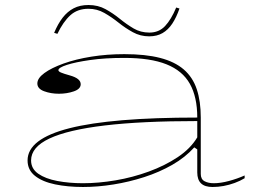

<svg xmlns="http://www.w3.org/2000/svg" viewBox="-20 -731 1036 766"><path d="M476 -515Q560 -515 618.5 -500Q677 -485 713 -454Q749 -423 765 -375Q781 -327 781 -262V-37Q781 -16 796 -8Q811 0 833 0Q860 0 893.5 -9Q927 -18 956 -31V-20Q938 -9 916 -1Q894 7 872 11Q850 15 828 15Q797 15 782 0.5Q767 -14 767 -43Q767 -76 767 -92.5Q767 -109 767 -118Q767 -127 767 -135L755 -143Q719 -103 667.5 -73.5Q616 -44 555.5 -24.5Q495 -5 432.5 5Q370 15 311 15Q250 15 199.5 4.5Q149 -6 119.5 -29.5Q90 -53 90 -91Q90 -177 257.5 -219.5Q425 -262 767 -262Q767 -344 737.5 -396.5Q708 -449 644 -474.5Q580 -500 476 -500Q399 -500 339.5 -491.5Q280 -483 246.5 -472Q213 -461 213 -451Q213 -446 223.5 -441.5Q234 -437 259 -430Q302 -418 302 -395Q302 -376 274.5 -366.5Q247 -357 215 -357Q183 -357 156 -367Q129 -377 129 -398Q129 -419 157 -439.5Q185 -460 233.5 -477.5Q282 -495 344.5 -505Q407 -515 476 -515ZM767 -248Q546 -248 398.5 -230.5Q251 -213 177.5 -178.5Q104 -144 104 -91Q104 -58 132.5 -38Q161 -18 208.5 -9Q256 0 311 0Q373 0 441 -11.5Q509 -23 573.5 -46.5Q638 -70 689 -104Q740 -138 767 -183ZM575 -586Q540 -586 510 -602.5Q480 -619 452.5 -641Q425 -663 396 -679.5Q367 -696 333 -696Q289 -696 260.5 -670Q232 -644 209 -596L196 -600Q211 -636 230 -660.5Q249 -685 274 -698Q299 -711 333 -711Q371 -711 401 -694.5Q431 -678 458 -656Q485 -634 513 -617.5Q541 -601 576 -601Q614 -601 638.5 -627Q663 -653 683 -701L696 -697Q684 -662 667.5 -637Q651 -612 628.5 -599Q606 -586 575 -586Z"/></svg>

Font: Kalnia Expanded Thin
Style: Regular
Weight: 250
Width: 7
Designer: Frida Medrano
Foundry: Frida Medrano
Version: Version 1.105